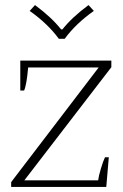

<svg xmlns="http://www.w3.org/2000/svg" viewBox="-20 -737 483 757"><path d="M97 -694 118 -717Q183 -669 221 -621H226Q264 -669 329 -717L350 -694Q279 -644 235 -584H212Q168 -644 97 -694ZM24 -19 369 -471H91Q85 -402 75 -380H60V-498H419V-472L76 -26H367Q369 -43 378 -73Q387 -103 394 -117H409L399 0H24Z"/></svg>

Font: Trirong ExtraLight
Style: Regular
Weight: 275
Designer: Katatrad Team
Foundry: CadsonDemak
Version: Version 1.001